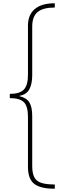

<svg xmlns="http://www.w3.org/2000/svg" viewBox="-20 -793 398 1174"><path d="M315 361Q227 361 189 331Q151 301 151 228V-79Q151 -143 126 -168Q101 -193 40 -193V-219Q101 -219 126 -245.5Q151 -272 151 -336V-637Q151 -702 192.5 -737.5Q234 -773 315 -773V-747Q243 -747 210 -719.5Q177 -692 177 -631V-332Q177 -281 160 -248Q143 -215 99 -207V-205Q142 -195 159.5 -167Q177 -139 177 -83V222Q177 265 189.5 290Q202 315 232 325Q262 335 315 335Z"/></svg>

Font: Noto Sans Telugu ExtraCondensed Thin
Style: Regular
Weight: 100
Width: 2
Designer: Jelle Bosma - Monotype Design Team
Foundry: Monotype Imaging Inc.
Version: Version 2.005; ttfautohint (v1.8.4.7-5d5b)